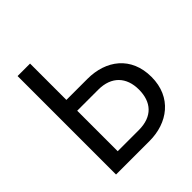

<svg xmlns="http://www.w3.org/2000/svg" viewBox="-192 -845 979 979"><g transform="rotate(-45 297.5 -355.0)"><path d="M87 0H329C458 0 567 -77 567 -224C567 -371 462 -448 329 -448H177V-710H87ZM177 -370H329C424 -370 476 -313 476 -224C476 -135 428 -78 329 -78H177Z"/></g></svg>

Font: Raleway Med
Style: Regular
Weight: 500
Designer: Matt McInerney, Pablo Impallari, Rodrigo Fuenzalida
Foundry: Matt McInerney, Pablo Impallari, Rodrigo Fuenzalida
Version: Version 3.00 July 28, 2015